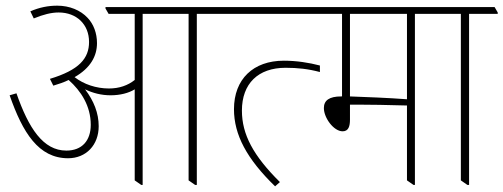

<svg xmlns="http://www.w3.org/2000/svg" viewBox="-20 -647 1775 677"><path d="M220 -89C284 -89 328 -136 328 -202C328 -248 311 -291 280 -332C307 -319 337 -311 370 -311C404 -311 434 -319 455 -332V-11L478 5H483V-598H645V-11L668 5H674V-598H775V-603L764 -622H352V-617L363 -598H455V-365C431 -346 401 -335 364 -335C319 -335 275 -350 243 -375C299 -407 322 -449 322 -495C322 -530 310 -562 289 -584C264 -611 225 -627 182 -627C150 -627 119 -621 87 -607L99 -582C133 -596 161 -603 187 -603C250 -603 294 -561 294 -499C294 -441 259 -400 156 -369L168 -345C188 -351 206 -357 222 -365C266 -326 300 -273 300 -207C300 -151 269 -116 214 -116C132 -116 81 -195 38 -318L14 -311C60 -179 116 -89 220 -89Z M744 -598H1097V-603L1086 -622H734V-617ZM950 10 967 -5C873 -98 833 -173 833 -257C833 -352 890 -408 987 -408C1029 -408 1067 -404 1108 -393V-416C1070 -426 1025 -433 981 -433C873 -433 805 -368 805 -262C805 -172 850 -87 950 10Z M1188 -184C1209 -184 1214 -202 1214 -225V-278C1224 -278 1236 -278 1245 -278C1278 -278 1352 -277 1415 -275V-11L1438 5H1443V-598H1544V-603L1533 -622H1051V-617L1062 -598H1186V-307C1185 -307 1184 -307 1183 -307C1141 -307 1122 -293 1122 -266C1122 -231 1157 -184 1188 -184ZM1214 -307V-598H1415V-297C1349 -302 1270 -305 1214 -307Z M1628 5H1634V-598H1735V-603L1724 -622H1504V-617L1514 -598H1605V-11Z"/></svg>

Font: Noto Serif Devanagari Condensed Thin
Style: Regular
Weight: 100
Width: 3
Designer: Universal Thirst, Indian Type Foundry and the Monotype Design Team
Foundry: Monotype Imaging Inc.
Version: Version 2.004